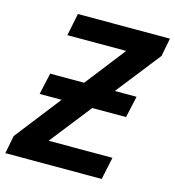

<svg xmlns="http://www.w3.org/2000/svg" viewBox="-129 -804 816 895"><g transform="rotate(15 279.5 -357.0)"><path d="M-22 0H443L466 -108H158L315 -308H478L501 -412H396L564 -626L581 -714H137L115 -606H399L248 -412H84L61 -308H167L-5 -87Z"/></g></svg>

Font: Noto Sans SemiBold
Style: Italic
Weight: 600
Italic angle: -12°
Designer: Monotype Design Team
Foundry: Monotype Imaging Inc.
Version: Version 2.013